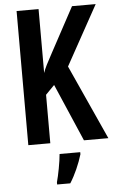

<svg xmlns="http://www.w3.org/2000/svg" viewBox="-61 -755 616 1018"><g transform="rotate(-5 246.5 -246.5)"><path d="M493 0 313 -397 488 -714H362L232 -473C208 -429 191 -397 184 -374V-714H67V0H184V-258L231 -306L363 0ZM338 72V61H228C225 101 211 174 201 209V221H271C298 179 323 122 338 72Z"/></g></svg>

Font: Noto Sans Arabic UI XCn SmBd
Style: Regular
Weight: 600
Width: 2
Designer: Monotype Design Team, Nadine Chahine and Nizar Qandah
Foundry: Monotype Imaging Inc.
Version: Version 2.010